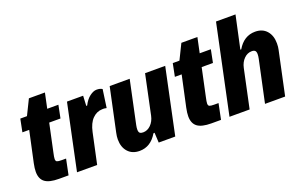

<svg xmlns="http://www.w3.org/2000/svg" viewBox="-84 -1044 2210 1407"><g transform="rotate(-20 1021.0 -340.0)"><path d="M39 -106Q39 -133 47 -171L99 -412H46L66 -512H118L176 -630H301L276 -512H363L343 -412H255L209 -196Q201 -161 201 -147Q201 -131 210.5 -126.5Q220 -122 247 -122H281L256 0H181Q106 0 72.5 -25.5Q39 -51 39 -106Z M430 -512H556L552 -434H559Q580 -476 609 -498Q638 -520 663 -520Q691 -520 707 -509L687 -368Q665 -373 653 -371Q610 -370 577 -337Q544 -304 530 -238L479 0H322Z M1088 0H959L955 -78L946 -77Q895 10 808 10Q751 10 718 -26.5Q685 -63 685 -124Q685 -147 691 -174L763 -512H919L848 -177Q844 -158 844 -143Q844 -124 852 -116.5Q860 -109 878 -109Q912 -109 938.5 -135.5Q965 -162 974 -204L1039 -512H1196Z M1228 -106Q1228 -133 1236 -171L1288 -412H1235L1255 -512H1307L1365 -630H1490L1465 -512H1552L1532 -412H1444L1398 -196Q1390 -161 1390 -147Q1390 -131 1399.5 -126.5Q1409 -122 1436 -122H1470L1445 0H1370Q1295 0 1261.5 -25.5Q1228 -51 1228 -106Z M1657 -690H1809L1754 -435H1761Q1812 -522 1900 -522Q1957 -522 1989.5 -485Q2022 -448 2022 -387Q2022 -359 2017 -338L1945 0H1788L1858 -327Q1862 -346 1862 -361Q1862 -380 1854 -388Q1846 -396 1828 -396Q1794 -396 1767.5 -369.5Q1741 -343 1732 -301L1668 0H1511Z"/></g></svg>

Font: Decalotype ExtraBold Italic
Style: Regular
Weight: 800
Italic angle: -12°
Designer: Alfredo Marco Pradil
Foundry: Alfredo Marco Pradil
Version: Version 1.0